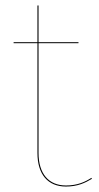

<svg xmlns="http://www.w3.org/2000/svg" viewBox="-20 -671 362 700"><path d="M313.2 -22.6C290 -7.6 262 5.2 220.6 5.2C156.9 5.2 120.5 -38.1 120.5 -113.5V-513.4H265.9L266.3 -517.2H120.5V-651.1L116.5 -650.9V-517.2H29.6V-513.4H116.5V-113.3C116.5 -34.8 155 9.1 220.4 9.1C262.4 9.1 289.9 -3.8 315.1 -19.1Z"/></svg>

Font: Fira Sans Four
Style: Regular
Weight: 100
Designer: Carrois Corporate & Edenspiekermann AG
Foundry: Carrois Corporate GbR & Edenspiekermann AG
Version: Version 4.203;PS 004.203;hotconv 1.0.88;makeotf.lib2.5.64775